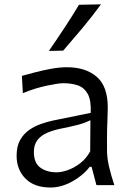

<svg xmlns="http://www.w3.org/2000/svg" viewBox="-20 -838 586 869"><path d="M209 10.7Q134.8 10.7 95 -30Q55.2 -70.8 55.2 -133.3Q55.2 -175.8 71 -204.1Q86.9 -232.4 112.3 -250Q137.7 -267.6 166.3 -277.3Q194.8 -287.1 220.2 -292.5L390.6 -327.1Q393.1 -384.3 377 -413.1Q360.8 -441.9 332 -451.7Q303.2 -461.4 266.1 -461.4Q244.6 -461.4 192.4 -450.4Q140.1 -439.5 83.5 -416.5L79.1 -494.6Q103.5 -501.5 138.2 -510.5Q172.9 -519.5 210.9 -526.6Q249 -533.7 282.7 -533.7Q367.7 -533.7 417.7 -490.5Q467.8 -447.3 467.8 -351.1Q467.8 -327.6 466.1 -291.5Q464.4 -255.4 464.4 -222.2V-157.7Q464.4 -123.5 473.4 -84.2Q482.4 -44.9 497.6 0H416.5L394.5 -83H386.2Q354.5 -42.5 305.7 -15.9Q256.8 10.7 209 10.7ZM236.3 -58.1Q258.8 -58.1 287.6 -68.4Q316.4 -78.6 343.5 -99.6Q370.6 -120.6 388.2 -152.8L389.2 -293.9Q380.9 -289.6 366.9 -283.9Q353 -278.3 326.2 -271.5Q299.3 -264.6 251.5 -254.9Q220.2 -248.5 193.1 -236.8Q166 -225.1 149.7 -204.3Q133.3 -183.6 133.3 -149.9Q133.3 -100.6 162.6 -79.3Q191.9 -58.1 236.3 -58.1ZM201.2 -607.4Q237.3 -659.7 271.7 -711.9Q306.2 -764.2 337.4 -816.4L437 -818.4Q397.9 -764.6 354.5 -712.6Q311 -660.6 266.1 -608.9Z"/></svg>

Font: Pinar DS2-Regular
Style: Regular
Weight: 400
Designer: Amin Abedi
Version: Version 2.000